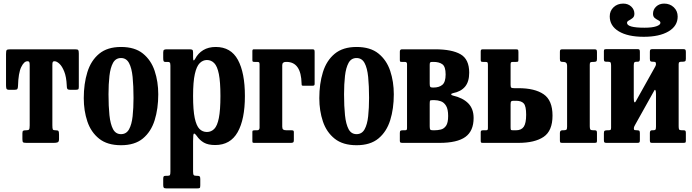

<svg xmlns="http://www.w3.org/2000/svg" viewBox="-20 -794 3848 1067"><path d="M104.5 -20.5V-52.5Q104.5 -64.5 108.5 -67.2Q112.5 -70 124 -70H126Q138 -70 141.5 -74.5Q145 -79 145 -97.5V-431Q145 -445.5 142.5 -449.5Q140 -453.5 134.5 -453.5H132Q113.5 -453.5 97.8 -421Q82 -388.5 80 -315.5Q79.5 -304 76.5 -299.5Q73.5 -295 61 -295H30.5Q17.5 -295 15.5 -302.2Q13.5 -309.5 13.5 -320.5V-493.5Q13.5 -511 17 -515.5Q20.5 -520 37.5 -520H397Q411.5 -520 414.8 -515.8Q418 -511.5 418 -496.5V-310.5Q418 -299.5 414 -297.2Q410 -295 399 -295H370.5Q356.5 -295 353.8 -300.8Q351 -306.5 351 -318.5Q349 -366 337.2 -395.8Q325.5 -425.5 310.5 -439.5Q295.5 -453.5 283.5 -453.5H281Q275.5 -453.5 273.2 -449.5Q271 -445.5 271 -432V-98.5Q271 -79.5 273.5 -74.8Q276 -70 287 -70H289Q302.5 -70 305.2 -65.5Q308 -61 308 -45.5V-21Q308 -6 300.2 -3Q292.5 0 279 0H127.5Q112.5 0 108.5 -3.2Q104.5 -6.5 104.5 -20.5Z M445.5 -248.5Q445.5 -328.5 465.5 -393Q485.5 -457.5 531 -495.2Q576.5 -533 652.5 -533Q729 -533 774.2 -496.5Q819.5 -460 839.5 -400Q859.5 -340 859.5 -270Q859.5 -190 839.5 -126Q819.5 -62 774.2 -24.5Q729 13 652.5 13Q576.5 13 531 -23.2Q485.5 -59.5 465.5 -119Q445.5 -178.5 445.5 -248.5ZM583 -270Q583 -203.5 588.2 -153.8Q593.5 -104 608.2 -76.2Q623 -48.5 652.5 -48.5Q682 -48.5 697 -75.2Q712 -102 717 -147.8Q722 -193.5 722 -250Q722 -316.5 717 -366.2Q712 -416 697 -443.8Q682 -471.5 652.5 -471.5Q623 -471.5 608.2 -444.8Q593.5 -418 588.2 -372.2Q583 -326.5 583 -270Z M887 -472V-502Q887 -514.5 891.8 -517.2Q896.5 -520 907.5 -520H1033.5Q1045 -520 1049 -517Q1053 -514 1053 -502.5V-475.5Q1053 -446 1064.5 -467Q1080.5 -498 1109.5 -515.5Q1138.5 -533 1179 -533Q1263 -533 1302 -461.5Q1341 -390 1341 -260.5Q1341 -130.5 1300.5 -59.2Q1260 12 1176 12Q1136.5 12 1113 -1.5Q1089.5 -15 1073.5 -38.5Q1062 -54 1057.5 -51.5Q1053 -49 1053 -10V159Q1053 174.5 1056.5 178.8Q1060 183 1072 183H1075.5Q1086.5 183 1089.8 186.2Q1093 189.5 1093 201V236Q1093 248 1090 250.5Q1087 253 1075 253H905Q893 253 890 248.8Q887 244.5 887 234V200.5Q887 190.5 889.5 186.8Q892 183 902 183H911Q922 183 924.5 178.5Q927 174 927 159V-429Q927 -443.5 923.2 -446.8Q919.5 -450 913 -450H897.5Q891.5 -450 889.2 -454.2Q887 -458.5 887 -472ZM1053 -260.5Q1053 -181.5 1062.2 -138Q1071.5 -94.5 1088.5 -77.5Q1105.5 -60.5 1130 -60.5Q1153.5 -60.5 1170.5 -77.5Q1187.5 -94.5 1196.2 -138Q1205 -181.5 1205 -260.5Q1205 -339.5 1196.2 -382.8Q1187.5 -426 1170.5 -443.2Q1153.5 -460.5 1130 -460.5Q1107.5 -460.5 1090 -443.2Q1072.5 -426 1062.8 -382.8Q1053 -339.5 1053 -260.5Z M1408 -450H1394.5Q1387 -450 1384.8 -451.8Q1382.5 -453.5 1382.5 -461V-510.5Q1382.5 -520 1390 -520H1716.5Q1724 -520 1726.2 -517Q1728.5 -514 1728.5 -505.5V-327.5Q1728.5 -320.5 1725 -319Q1721.5 -317.5 1714.5 -317.5H1666Q1658.5 -317.5 1657.2 -320Q1656 -322.5 1656 -329.5Q1653.5 -450 1572 -450H1569Q1548.5 -450 1548.5 -431.5V-90Q1548.5 -78 1554 -74Q1559.5 -70 1572.5 -70H1599Q1606 -70 1609.5 -68.5Q1613 -67 1613 -60V-15Q1613 -5.5 1609.2 -2.8Q1605.5 0 1596.5 0H1395Q1387.5 0 1385 -1.2Q1382.5 -2.5 1382.5 -10V-61Q1382.5 -67.5 1385.8 -68.8Q1389 -70 1396 -70H1409Q1422.5 -70 1422.5 -85V-435Q1422.5 -445 1420 -447.5Q1417.5 -450 1408 -450Z M1754.5 -248.5Q1754.5 -328.5 1774.5 -393Q1794.5 -457.5 1840 -495.2Q1885.5 -533 1961.5 -533Q2038 -533 2083.2 -496.5Q2128.5 -460 2148.5 -400Q2168.5 -340 2168.5 -270Q2168.5 -190 2148.5 -126Q2128.5 -62 2083.2 -24.5Q2038 13 1961.5 13Q1885.5 13 1840 -23.2Q1794.5 -59.5 1774.5 -119Q1754.5 -178.5 1754.5 -248.5ZM1892 -270Q1892 -203.5 1897.2 -153.8Q1902.5 -104 1917.2 -76.2Q1932 -48.5 1961.5 -48.5Q1991 -48.5 2006 -75.2Q2021 -102 2026 -147.8Q2031 -193.5 2031 -250Q2031 -316.5 2026 -366.2Q2021 -416 2006 -443.8Q1991 -471.5 1961.5 -471.5Q1932 -471.5 1917.2 -444.8Q1902.5 -418 1897.2 -372.2Q1892 -326.5 1892 -270Z M2230 -450H2212.5Q2205 -450 2203.5 -452.2Q2202 -454.5 2202 -462V-507Q2202 -520 2214 -520H2398Q2491 -520 2539.2 -492.5Q2587.5 -465 2587.5 -390Q2587.5 -340 2564.5 -312.5Q2541.5 -285 2498 -276.5Q2487 -274 2487.5 -269.5Q2488 -265 2497 -263Q2552.5 -250 2582.2 -219.8Q2612 -189.5 2612 -138.5Q2612 -66 2566.2 -33Q2520.5 0 2422.5 0H2217.5Q2208.5 0 2205.2 -2Q2202 -4 2202 -12V-55Q2202 -65 2205.8 -67.5Q2209.5 -70 2218.5 -70H2230.5Q2238.5 -70 2240.2 -73Q2242 -76 2242 -84V-438Q2242 -450 2230 -450ZM2368 -434V-329.5Q2368 -316 2370.8 -311.8Q2373.5 -307.5 2385.5 -307.5H2389Q2420.5 -307.5 2438.5 -322.8Q2456.5 -338 2456.5 -380.5Q2456.5 -423.5 2438.5 -436.8Q2420.5 -450 2389 -450H2382Q2373 -450 2370.5 -446.8Q2368 -443.5 2368 -434ZM2368 -216.5V-92.5Q2368 -78 2371 -74Q2374 -70 2386.5 -70H2394.5Q2412.5 -70 2430 -74.2Q2447.5 -78.5 2459 -95.2Q2470.5 -112 2470.5 -149.5Q2470.5 -187 2459 -206Q2447.5 -225 2430 -231.2Q2412.5 -237.5 2394.5 -237.5H2384Q2372 -237.5 2370 -234.5Q2368 -231.5 2368 -216.5Z M3131.5 -89.5V-429Q3131.5 -450 3110.5 -450H3107.5Q3098 -450 3094.8 -453Q3091.5 -456 3091.5 -466.5V-506Q3091.5 -515 3094.5 -517.5Q3097.5 -520 3106 -520H3283.5Q3292.5 -520 3295 -516.8Q3297.5 -513.5 3297.5 -504V-466Q3297.5 -455.5 3293.5 -452.8Q3289.5 -450 3279.5 -450H3275.5Q3265 -450 3261.2 -447.5Q3257.5 -445 3257.5 -434.5V-92.5Q3257.5 -79.5 3260.5 -74.8Q3263.5 -70 3276.5 -70H3284.5Q3293 -70 3295.2 -66.8Q3297.5 -63.5 3297.5 -55V-11Q3297.5 -3 3294 -1.5Q3290.5 0 3282 0H3103.5Q3095 0 3093.2 -3.5Q3091.5 -7 3091.5 -15.5V-55Q3091.5 -70 3105.5 -70H3111.5Q3123.5 -70 3127.5 -73.2Q3131.5 -76.5 3131.5 -89.5ZM2663 0Q2655 0 2653.2 -2.5Q2651.5 -5 2651.5 -13V-59Q2651.5 -66.5 2655 -68.2Q2658.5 -70 2665.5 -70H2680.5Q2688 -70 2689.8 -73Q2691.5 -76 2691.5 -83.5V-433Q2691.5 -442.5 2689.5 -446.2Q2687.5 -450 2678.5 -450H2664Q2656.5 -450 2654 -452Q2651.5 -454 2651.5 -462V-508Q2651.5 -516 2654.5 -518Q2657.5 -520 2665 -520H2844.5Q2854.5 -520 2857.8 -518Q2861 -516 2861 -505V-464.5Q2861 -454 2859.2 -452Q2857.5 -450 2847 -450H2830Q2821.5 -450 2819.5 -446.8Q2817.5 -443.5 2817.5 -435V-322Q2817.5 -309.5 2821.5 -306.8Q2825.5 -304 2838 -304H2860.5Q2952 -304 3001.2 -270.2Q3050.5 -236.5 3050.5 -151.5Q3050.5 -67 3001.2 -33.5Q2952 0 2860.5 0ZM2847.5 -70Q2877.5 -70 2890.8 -89.8Q2904 -109.5 2904 -156.5Q2904 -204 2890.8 -219Q2877.5 -234 2847.5 -234H2835Q2824.5 -234 2821 -230.8Q2817.5 -227.5 2817.5 -213.5V-88Q2817.5 -76 2819.2 -73Q2821 -70 2831 -70Z M3671 -774Q3703 -774 3724.5 -753.5Q3746 -733 3746 -702Q3746 -649.5 3695.2 -619.5Q3644.5 -589.5 3557.5 -589.5Q3469 -589.5 3418.8 -619.8Q3368.5 -650 3368.5 -703Q3368.5 -733.5 3389.8 -753.8Q3411 -774 3443.5 -774Q3470.5 -774 3488 -757.5Q3505.5 -741 3505.5 -717.5Q3505.5 -701.5 3495.2 -693.5Q3485 -685.5 3474.8 -680.2Q3464.5 -675 3464.5 -667Q3464.5 -640 3561.5 -640Q3604 -640 3627 -647.8Q3650 -655.5 3650 -667Q3650 -675.5 3639.8 -680.5Q3629.5 -685.5 3619.2 -693.5Q3609 -701.5 3609 -717.5Q3609 -741 3626.5 -757.5Q3644 -774 3671 -774ZM3751.5 -92.5Q3751.5 -79.5 3754 -74.8Q3756.5 -70 3769.5 -70H3778.5Q3787 -70 3789.2 -66.8Q3791.5 -63.5 3791.5 -55V-11Q3791.5 -3 3788 -1.5Q3784.5 0 3776 0H3602.5Q3595 0 3593.2 -3.8Q3591.5 -7.5 3591.5 -15.5V-55.5Q3591.5 -70 3603 -70H3609Q3619 -70 3622.2 -73.2Q3625.5 -76.5 3625.5 -89.5V-272.5Q3625.5 -287 3622.5 -292.5Q3619.5 -298 3615.5 -290L3510.5 -102Q3508.5 -98.5 3505.5 -92.5Q3502.5 -86.5 3502.5 -80Q3502.5 -72.5 3506.8 -71.2Q3511 -70 3519.5 -70H3521Q3530 -70 3533 -67Q3536 -64 3536 -53V-15Q3536 -6 3533.5 -3Q3531 0 3522 0H3350Q3341 0 3338.5 -3.2Q3336 -6.5 3336 -16V-54Q3336 -64.5 3340.2 -67.2Q3344.5 -70 3354 -70H3359Q3369 -70 3372.5 -72.2Q3376 -74.5 3376 -84V-428.5Q3376 -441.5 3373.5 -446.2Q3371 -451 3358 -451H3349Q3341 -451 3338.5 -454Q3336 -457 3336 -466V-510Q3336 -518 3339.8 -519.5Q3343.5 -521 3351.5 -521H3524.5Q3532 -521 3534 -517.2Q3536 -513.5 3536 -505.5V-465.5Q3536 -451 3525 -451H3519Q3509.5 -451 3505.8 -447.8Q3502 -444.5 3502 -431.5V-251.5Q3502 -232 3505.2 -226.8Q3508.5 -221.5 3514.5 -233L3621 -423.5Q3625.5 -432 3625.5 -437Q3625.5 -447 3621.5 -449Q3617.5 -451 3608 -451H3606.5Q3597.5 -451 3594.5 -454Q3591.5 -457 3591.5 -468V-506Q3591.5 -515 3594.2 -518Q3597 -521 3605.5 -521H3777.5Q3786.5 -521 3789 -517.5Q3791.5 -514 3791.5 -505V-467Q3791.5 -456.5 3787.5 -453.8Q3783.5 -451 3773.5 -451H3768.5Q3759 -451 3755.2 -448.5Q3751.5 -446 3751.5 -437Z"/></svg>

Font: Besley* Condensed Semi
Style: Regular
Weight: 600
Width: 3
Designer: Owen Earl
Foundry: indestructible type*
Version: Version 3.000; ttfautohint (v1.8.3)